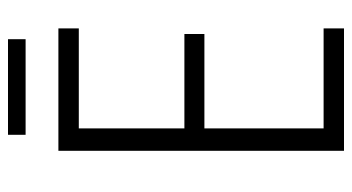

<svg xmlns="http://www.w3.org/2000/svg" viewBox="-220 -660 880 480"><g transform="rotate(-90 220.0 -420.0)"><path d="M362 -840H123V-796H362ZM389 0V-51H139V-349H375V-399H139V-663H389V-714H83V0Z"/></g></svg>

Font: Noto Sans Thai Cond Light
Style: Regular
Weight: 300
Width: 3
Designer: Monotype Design Team
Foundry: Monotype Imaging Inc.
Version: Version 2.002